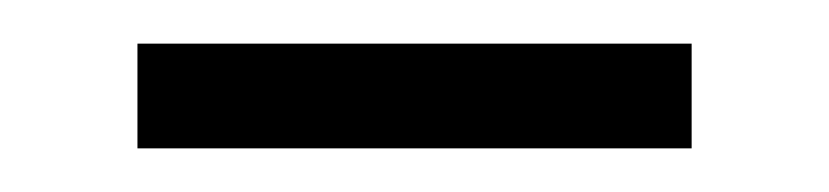

<svg xmlns="http://www.w3.org/2000/svg" viewBox="-20 -308 380 88"><path d="M43 -240H297V-288H43Z"/></svg>

Font: Noto Serif CJK HK Light
Style: Regular
Weight: 300
Designer: Ryoko NISHIZUKA 西塚涼子 (kana & ideographs); Frank Grießhammer (Latin, Greek & Cyrillic); Wenlong ZHANG 张文龙 (bopomofo); San
Foundry: Adobe
Version: Version 2.001;hotconv 1.1.0;makeotfexe 2.6.0